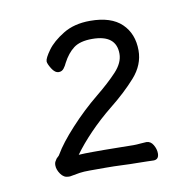

<svg xmlns="http://www.w3.org/2000/svg" viewBox="-53 -761 486 486"><g transform="rotate(-10 190.0 -518.5)"><path d="M86 -329Q74 -329 66 -340.5Q58 -352 58 -363Q58 -370 61 -374Q64 -380 67.5 -382.5Q71 -385 73 -389Q88 -415 121.5 -451.5Q155 -488 193 -519Q225 -545 246 -567.5Q267 -590 267 -613Q267 -662 205 -662Q174 -662 157.5 -649.5Q141 -637 129 -614Q126 -607 121 -600.5Q116 -594 108 -594Q98 -594 90 -607Q82 -620 82 -626Q82 -634 96 -653.5Q110 -673 138.5 -690.5Q167 -708 208 -708Q262 -708 289 -682Q316 -656 316 -613Q316 -576 288.5 -545Q261 -514 222 -483Q191 -458 165 -431Q139 -404 121 -379Q137 -380 156.5 -380Q176 -380 187 -380Q207 -380 228.5 -379.5Q250 -379 262 -379Q270 -379 280 -380Q290 -381 295 -381Q306 -381 312.5 -370Q319 -359 319 -348Q319 -332 305 -332Q301 -332 288.5 -332.5Q276 -333 262 -333Q247 -333 225.5 -334Q204 -335 183 -335Q156 -335 141 -335Q126 -335 115.5 -333.5Q105 -332 90 -329Z"/></g></svg>

Font: Moon Stars Kai HW Light
Style: Regular
Weight: 300
Designer: GuiWonder
Version: Version 1.101